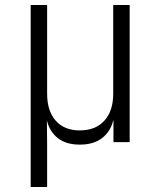

<svg xmlns="http://www.w3.org/2000/svg" viewBox="-20 -570 640 770"><path d="M103 180V-550H169V-194Q169 -125 203.5 -86Q238 -47 300 -47Q363 -47 398.5 -86Q434 -125 434 -194V-550H500V0H435V-87H434Q423 -42 389 -16Q355 10 300 10Q245 10 212 -16Q179 -42 168 -87L169 8V180Z"/></svg>

Font: JetBrains Mono NL ExtraLight
Style: Regular
Weight: 200
Designer: Philipp Nurullin, Konstantin Bulenkov
Foundry: JetBrains
Version: Version 2.304; ttfautohint (v1.8.4.7-5d5b)